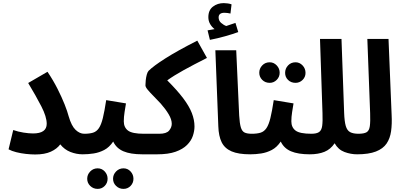

<svg xmlns="http://www.w3.org/2000/svg" viewBox="-20 -986 2589 1233"><path d="M192 -129Q280 -129 280 -191Q280 -236 245.5 -303Q211 -370 161 -453L285 -525Q322 -470 349.5 -415.5Q377 -361 395 -315.5Q413 -270 421 -239Q439 -177 465.5 -152Q492 -127 521 -127Q554 -127 569.5 -108Q585 -89 585 -63Q585 -32 566 -13.5Q547 5 511 5Q471 5 432.5 -10Q394 -25 367 -59Q346 -30 306.5 -12Q267 6 206 6Q179 6 147 2.5Q115 -1 85 -8.5Q55 -16 35 -27L65 -151Q96 -140 131 -134.5Q166 -129 192 -129Z M773 227Q745 227 725.5 208Q706 189 706 162Q706 135 725.5 115Q745 95 773 95Q800 95 818.5 115Q837 135 837 162Q837 189 818.5 208Q800 227 773 227ZM607 227Q579 227 559.5 208Q540 189 540 162Q540 135 559.5 115Q579 95 607 95Q634 95 652.5 115Q671 135 671 162Q671 189 652.5 208Q634 227 607 227Z M511 5 521 -127Q555 -127 577.5 -134Q600 -141 615 -163Q630 -185 640.5 -228Q651 -271 662 -343L789 -322Q785 -298 780 -266.5Q775 -235 775 -207Q775 -168 802 -147.5Q829 -127 904 -127Q937 -127 952.5 -108Q968 -89 968 -63Q968 -32 949 -13.5Q930 5 894 5Q818 5 772.5 -14.5Q727 -34 707 -77Q682 -40 649.5 -23Q617 -6 581.5 -0.5Q546 5 511 5Z M893 5 903 -127H1003Q1049 -127 1066 -147.5Q1083 -168 1083 -191Q1083 -219 1063 -252.5Q1043 -286 1012 -321Q990 -345 967 -368Q944 -391 929 -409Q914 -427 914 -438Q914 -452 916 -471Q918 -490 922.5 -506.5Q927 -523 934 -531Q965 -562 1042 -611Q1119 -660 1247 -725L1309 -614Q1222 -570 1159.5 -535.5Q1097 -501 1054 -470Q1118 -406 1156.5 -355Q1195 -304 1212 -260Q1229 -216 1229 -174Q1229 -145 1218.5 -113.5Q1208 -82 1181 -55Q1154 -28 1107.5 -11.5Q1061 5 989 5Z M1328 -730 1313 -791Q1340 -796 1358 -799Q1341 -812 1329.5 -831.5Q1318 -851 1318 -876Q1318 -921 1347.5 -943.5Q1377 -966 1417 -966Q1429 -966 1443 -964Q1457 -962 1467 -958L1460 -899Q1451 -901 1441.5 -902.5Q1432 -904 1422 -904Q1384 -904 1384 -874Q1384 -853 1400 -839Q1416 -825 1433 -819Q1465 -829 1492 -839L1510 -780Q1475 -767 1425 -753Q1375 -739 1328 -730Z M1587 5Q1511 5 1467 -14Q1423 -33 1403.5 -72.5Q1384 -112 1382 -175L1363 -663H1497L1516 -244Q1519 -194 1526.5 -168.5Q1534 -143 1550.5 -135Q1567 -127 1597 -127Q1630 -127 1645.5 -108.5Q1661 -90 1661 -63Q1661 -32 1642 -13.5Q1623 5 1587 5Z M1712 -454Q1683 -454 1664 -473Q1645 -492 1645 -519Q1645 -546 1664 -566Q1683 -586 1712 -586Q1738 -586 1757 -566Q1776 -546 1776 -519Q1776 -492 1757 -473Q1738 -454 1712 -454ZM1878 -454Q1849 -454 1830 -472.5Q1811 -491 1811 -518Q1811 -546 1830 -566Q1849 -586 1878 -586Q1904 -586 1923 -566Q1942 -546 1942 -518Q1942 -491 1923 -472.5Q1904 -454 1878 -454Z M1587 5 1597 -127Q1631 -127 1653.5 -134Q1676 -141 1691 -163Q1706 -185 1716.5 -228Q1727 -271 1738 -343L1865 -322Q1861 -298 1856 -266.5Q1851 -235 1851 -207Q1851 -168 1878 -147.5Q1905 -127 1980 -127Q2013 -127 2028.5 -108Q2044 -89 2044 -63Q2044 -32 2025 -13.5Q2006 5 1970 5Q1894 5 1848.5 -14.5Q1803 -34 1783 -77Q1758 -40 1725.5 -23Q1693 -6 1657.5 -0.5Q1622 5 1587 5Z M1969 5 1979 -127Q2013 -127 2029 -138Q2045 -149 2049 -177.5Q2053 -206 2051 -260L2035 -736H2173L2190 -262Q2192 -206 2200.5 -177Q2209 -148 2228.5 -137.5Q2248 -127 2283 -127Q2316 -127 2331.5 -108Q2347 -89 2347 -63Q2347 -32 2328 -13.5Q2309 5 2274 5Q2232 5 2192 -10Q2152 -25 2129 -66Q2103 -27 2063.5 -11Q2024 5 1969 5Z M2272 5 2281 -127Q2318 -127 2334.5 -137Q2351 -147 2355 -176Q2359 -205 2357 -259L2339 -736H2475L2495 -248Q2498 -190 2491.5 -143.5Q2485 -97 2462.5 -64Q2440 -31 2394 -13Q2348 5 2272 5Z"/></svg>

Font: Noto Sans Arabic Cond
Style: Bold
Weight: 700
Width: 3
Designer: Monotype Design Team, Nadine Chahine, Nizar Qandah and Khaled Hosny
Foundry: Monotype Imaging Inc.
Version: Version 2.012; ttfautohint (v1.8.4.7-5d5b)